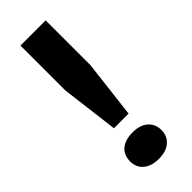

<svg xmlns="http://www.w3.org/2000/svg" viewBox="-247 -769 806 806"><g transform="rotate(-45 156.0 -366.0)"><path d="M113.5 -217 81.5 -474V-740H231V-474L200.5 -217ZM156.5 7.5Q113 7.5 88 -13.5Q63 -34.5 63 -70.5Q63 -107.5 87.5 -128.5Q112 -149.5 156.5 -149.5Q200.5 -149.5 225 -128Q249.5 -106.5 249.5 -70.5Q249.5 -35.5 224.8 -14Q200 7.5 156.5 7.5Z"/></g></svg>

Font: Encode Sans SC Expanded SemiBold
Style: Regular
Weight: 600
Width: 7
Designer: Multiple Designers
Foundry: Impallari Type
Version: Version 3.002